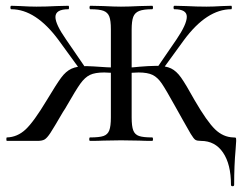

<svg xmlns="http://www.w3.org/2000/svg" viewBox="-20 -488 840 665"><path d="M292 -12Q324 -12 338.5 -17Q353 -22 358.5 -36.5Q364 -51 364 -81V-387Q364 -417 358.5 -431Q353 -445 338.5 -450.5Q324 -456 293 -456Q290 -456 290 -462Q290 -468 293 -468L338 -467Q376 -465 399 -465Q424 -465 464 -467L507 -468Q510 -468 510 -462Q510 -456 507 -456Q477 -456 462 -450Q447 -444 441.5 -429.5Q436 -415 436 -385V-81Q436 -51 441.5 -36.5Q447 -22 461.5 -17Q476 -12 507 -12Q510 -12 510 -6Q510 0 507 0Q479 0 463 -1L399 -2L338 -1Q321 0 292 0Q289 0 289 -6Q289 -12 292 -12ZM519 -246 591 -351Q627 -404 627 -430Q627 -456 584 -456Q581 -456 581 -462Q581 -468 584 -468L624 -467Q662 -465 695 -465Q718 -465 750 -467L781 -468Q783 -468 783 -462Q783 -456 781 -456Q696 -456 617 -349L537 -239ZM4 -12Q40 -13 68.5 -39.5Q97 -66 142 -141Q175 -196 191.5 -218.5Q208 -241 227.5 -250Q247 -259 280 -259Q292 -259 350 -255Q360 -255 386 -253L385 -235Q351 -237 341 -237Q309 -237 291.5 -228.5Q274 -220 258.5 -198.5Q243 -177 211 -121Q208 -115 198 -100Q166 -45 154.5 -27.5Q143 -10 134.5 -5Q126 0 110 0H4Q2 0 2 -6Q2 -12 4 -12ZM19 -456Q16 -456 16 -462Q16 -468 19 -468L50 -467Q82 -465 106 -465Q140 -465 176 -467L217 -468Q219 -468 219 -462Q219 -456 217 -456Q172 -456 172 -429Q172 -404 209 -351L281 -246L263 -239L183 -349Q104 -456 19 -456ZM614 -71 586 -121Q555 -177 540.5 -198.5Q526 -220 508.5 -228.5Q491 -237 460 -237Q451 -237 415 -235L414 -253Q447 -255 464 -257Q478 -258 492.5 -259Q507 -260 522 -260Q554 -260 572.5 -251Q591 -242 607 -219.5Q623 -197 654 -141Q697 -67 725 -40Q753 -13 788 -12Q796 -12 797 -10.5Q798 -9 798 0Q798 6 796 30Q791 85 791 152Q791 157 785.5 157Q780 157 780 152Q780 81 752.5 40.5Q725 0 676 0Q663 0 657 -3.5Q651 -7 640.5 -24.5Q630 -42 614 -71Z"/></svg>

Font: Cormorant SC Medium
Style: Regular
Weight: 500
Designer: Christian Thalmann (Catharsis Fonts)
Foundry: Catharsis Fonts
Version: Version 4.000